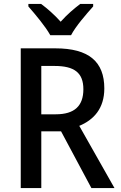

<svg xmlns="http://www.w3.org/2000/svg" viewBox="-20 -961 616 981"><path d="M237 -781H343C366 -826 422 -890 456 -928V-941H390C356 -915 324 -888 290 -850C258 -886 221 -918 190 -941H125V-928C160 -888 213 -825 237 -781ZM263 -714H86V0H191V-290H292L447 0H565L385 -318C458 -348 513 -406 513 -509C513 -646 434 -714 263 -714ZM259 -624C359 -624 406 -590 406 -505C406 -420 361 -377 265 -377H191V-624Z"/></svg>

Font: Noto Sans Myanmar SemiCondensed Medium
Style: Regular
Weight: 500
Width: 4
Designer: Monotype Design Team
Foundry: Monotype Imaging Inc.
Version: Version 2.107